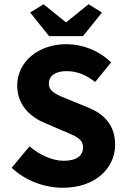

<svg xmlns="http://www.w3.org/2000/svg" viewBox="-20 -872 595 904"><path d="M122 -813 211 -702H371L460 -813L397 -852L293 -768H289L185 -852ZM35 -82C101 -20 191 12 276 12C431 12 522 -82 522 -190C522 -282 472 -335 392 -367L309 -401C252 -424 210 -438 210 -478C210 -516 242 -537 293 -537C345 -537 385 -519 428 -486L503 -578C447 -634 368 -664 293 -664C157 -664 61 -578 61 -470C61 -375 125 -320 193 -292L277 -256C334 -232 371 -219 371 -178C371 -139 341 -115 280 -115C226 -115 166 -143 119 -183Z"/></svg>

Font: Cambridge Sans Bold
Style: Regular
Weight: 700
Version: Version 2.020;PS 002.020;hotconv 1.0.88;makeotf.lib2.5.64775